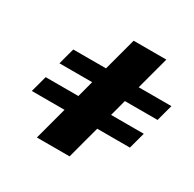

<svg xmlns="http://www.w3.org/2000/svg" viewBox="-185 -1073 1286 1271"><g transform="rotate(30 458.5 -437.5)"><path d="M250 0H500Q511.2 -42 533.4 -125.2Q555.7 -208.5 566.9 -250H816.9Q822.3 -270.5 833.5 -312.3Q844.7 -354 850.6 -375H600.6Q606.4 -395.5 617.4 -437.3Q628.4 -479 633.8 -500H883.8Q889.2 -520.5 900.4 -562.3Q911.6 -604 917.5 -625H667.5Q678.7 -667 700.9 -750Q723.1 -833 734.4 -875H484.4Q473.1 -833 450.9 -750Q428.7 -667 417.5 -625H167.5Q161.6 -604 150.4 -562.3Q139.2 -520.5 133.8 -500H383.8Q378.4 -479 367.4 -437.5Q356.4 -396 350.6 -375H100.6Q95.2 -354 84 -312.3Q72.8 -270.5 66.9 -250H316.9Q305.7 -208 283.4 -125Q261.2 -42 250 0Z"/></g></svg>

Font: Faithful 32x
Style: BoldOblique
Weight: 400
Foundry: Faithful Resource Pack
Version: Version 1.0; January 27, 2023